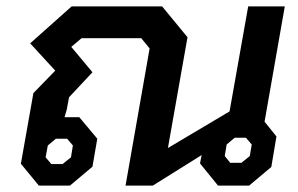

<svg xmlns="http://www.w3.org/2000/svg" viewBox="-20 -578 929 598"><path d="M804 -199 841 -153 825 -58 756 0H659L603 -69L608 -95L456 0H371L446 -427L420 -459H234L202 -432L268 -353L195 -275L188 -237L181 -213H227L283 -146L268 -59L198 0H101L45 -68L84 -288L152 -358L74 -443L203 -558H485L564 -462L503 -117L695 -231L753 -558H867ZM764 -128 746 -149H711L686 -128L680 -92L697 -71H732L758 -92ZM154 -146 129 -125 122 -88 140 -67H175L201 -88L207 -125L189 -146Z"/></svg>

Font: Chakra Petch SemiBold
Style: Italic
Weight: 600
Italic angle: -10°
Designer: Katatrad Aksorn Co.,Ltd.
Foundry: Cadson Demak Co.,Ltd.
Version: Version 1.000; ttfautohint (v1.6)